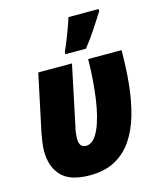

<svg xmlns="http://www.w3.org/2000/svg" viewBox="-117 -865 794 957"><g transform="rotate(-15 280.0 -386.0)"><path d="M229 8.8Q127.4 8.8 82.5 -38.1Q37.6 -85 37.6 -166.5Q37.6 -186.5 40.8 -209.5Q43.9 -232.4 48.3 -256.3L111.3 -553.2H285.2L218.8 -237.8Q215.3 -223.1 213.9 -209.5Q212.4 -195.8 212.4 -185.5Q212.4 -159.7 221.7 -148.9Q231 -138.2 247.6 -138.2Q268.1 -138.2 284.9 -154.3Q301.8 -170.4 314.9 -199.7Q328.1 -229 338.1 -268.3Q348.1 -307.6 354.5 -354Q360.8 -400.4 364.5 -450.9Q368.2 -501.5 368.7 -553.2H541Q541 -463.9 532.7 -380.6Q524.4 -297.4 504.4 -226.6Q484.4 -155.8 449 -103Q413.6 -50.3 359.6 -20.8Q305.7 8.8 229 8.8ZM264.6 -606 266.1 -619.1Q272.9 -632.8 281.5 -654.1Q290 -675.3 299.3 -699.2Q308.6 -723.1 316.2 -744.6Q323.7 -766.1 328.1 -780.8H484.4L483.4 -769.5Q471.7 -751 458.5 -730.2Q445.3 -709.5 431.2 -688.5Q417 -667.5 402.1 -646.5Q387.2 -625.5 371.6 -606Z"/></g></svg>

Font: Open Sans SemiCondensed ExtraBold
Style: Italic
Weight: 800
Width: 4
Italic angle: -12°
Designer: Monotype Design Team
Foundry: Monotype Imaging Inc.
Version: Version 3.003